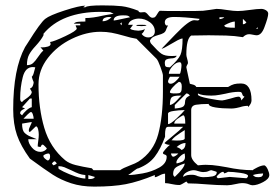

<svg xmlns="http://www.w3.org/2000/svg" viewBox="-20 -681 1037 713"><path d="M980 -31Q980 -17 957.5 -5Q935 7 918 7Q912 7 903 3Q894 -1 878 -1Q873 -1 868 0Q863 1 858 2Q836 7 824 7Q807 7 786 6Q765 5 754 4Q706 0 678 0L672 -7Q667 -4 658.5 1Q650 6 647 6Q638 6 631.5 5Q625 4 620 3Q602 -1 593 -1V-36Q584 -36 572.5 -29.5Q561 -23 555 -23V-31Q494 -6 447 3Q400 12 330 12Q282 12 244 -0.5Q206 -13 176.5 -32Q147 -51 91 -92Q57 -139 43 -179.5Q29 -220 29 -275Q29 -425 73 -506L84 -523Q130 -597 148 -611Q164 -624 219.5 -642Q275 -660 297 -660L289 -654H297Q304 -661 360 -661Q406 -661 432 -658Q458 -655 494 -641Q495 -635 503 -635L516 -636Q522 -636 530.5 -625.5Q539 -615 546 -615Q553 -615 556.5 -618.5Q560 -622 564.5 -630Q569 -638 573 -641Q585 -640 653 -640Q722 -640 734 -641L757 -644L784 -648Q798 -648 822 -644Q848 -640 863 -640Q879 -640 907 -644Q935 -648 950 -648Q959 -648 967.5 -643Q976 -638 976 -630Q976 -617 962 -580Q951 -550 933 -550Q929 -550 919.5 -552Q910 -554 905 -554Q893 -554 882 -543Q851 -548 819.5 -549Q788 -550 755 -550L690 -549Q672 -537 672 -478Q672 -473 675 -463Q678 -453 678 -447Q678 -445 675 -440Q672 -435 672 -431L685 -370Q690 -369 698 -366.5Q706 -364 709 -358H827Q840 -366 849.5 -368.5Q859 -371 875 -371Q914 -371 914 -308Q914 -296 901 -283V-288Q886 -288 871 -283Q868 -282 858 -280Q848 -278 839 -278Q805 -278 780 -282Q755 -286 755 -295Q726 -295 708 -292Q690 -289 690 -272V-105Q690 -87 715 -67Q735 -69 743 -69Q768 -69 792 -65Q816 -61 822 -60Q873 -49 919 -49Q919 -51 935 -59Q951 -67 962 -67Q969 -64 974.5 -51.5Q980 -39 980 -31ZM112 -510Q96 -493 88 -478Q80 -463 80 -439Q94 -439 102.5 -446.5Q111 -454 121 -469Q133 -487 141 -493L130 -506Q130 -506 131.5 -505.5Q133 -505 136 -505Q147 -505 157.5 -508Q168 -511 168 -518Q168 -519 166 -525Q181 -527 223 -547Q265 -567 265 -575Q265 -577 263 -580.5Q261 -584 261 -587H278V-593H254Q259 -599 270 -600Q281 -601 297 -601V-614Q324 -614 362 -623Q369 -624 378.5 -626Q388 -628 402 -630L389 -636L354 -637Q209 -637 141 -555L142 -552L141 -549Q133 -533 112 -510ZM402 -605H404Q408 -605 432.5 -610.5Q457 -616 463 -617Q458 -622 453 -623Q448 -624 437 -624Q402 -624 402 -605ZM385 -618Q376 -618 368.5 -614.5Q361 -611 361 -602Q379 -602 394 -617ZM568 -551Q557 -548 549.5 -544Q542 -540 537 -531V-530Q537 -527 538.5 -523.5Q540 -520 542 -518Q567 -490 579.5 -481.5Q592 -473 616 -473Q628 -473 636 -474Q633 -464 614 -464Q603 -463 597.5 -460Q592 -457 592 -447Q592 -437 595.5 -434Q599 -431 611 -431Q642 -459 650 -477Q658 -495 658 -538Q652 -538 639.5 -531.5Q627 -525 614 -517Q586 -500 580 -500Q582 -502 632 -554Q682 -606 701 -606L713 -605Q720 -605 721 -611Q663 -618 627 -618Q592 -618 592 -598Q592 -594 594 -590Q596 -586 600 -586L604 -587L598 -574Q595 -563 587.5 -558.5Q580 -554 568 -551ZM795 -610Q799 -610 805 -612Q811 -614 813 -617H795ZM456 -589H474L463 -574Q469 -570 479.5 -568.5Q490 -567 494 -567Q497 -567 505.5 -568.5Q514 -570 518 -574Q515 -562 506 -555Q510 -549 516.5 -545.5Q523 -542 530 -542Q541 -542 548 -548Q555 -554 555 -564Q555 -585 536.5 -598.5Q518 -612 496 -612Q483 -612 471 -606.5Q459 -601 456 -589ZM882 -591Q890 -591 895 -598L882 -611ZM852 -601Q839 -601 813 -587Q813 -581 823.5 -579.5Q834 -578 852 -578ZM432 -598 426 -593 432 -587ZM486 -587Q486 -589 505 -589Q524 -589 524 -587Q520 -584 506 -584Q486 -584 486 -587ZM937 -580 931 -574H937ZM426 -49Q437 -57 461 -66Q485 -75 494 -81Q550 -117 567.5 -182.5Q585 -248 585 -341V-401Q585 -407 576 -432Q567 -457 561 -463L487 -537Q467 -540 441 -548Q413 -556 394 -559.5Q375 -563 353 -563Q301 -563 247 -537Q193 -511 158 -466Q123 -421 123 -368Q123 -279 144.5 -206Q166 -133 222 -86Q237 -74 261 -68Q285 -62 321 -56L327 -49ZM654 -438Q654 -450 647 -450Q634 -450 620.5 -435Q607 -420 607 -407H647Q650 -407 652 -420Q654 -433 654 -438ZM55 -314Q55 -304 62 -302Q65 -307 79 -316Q85 -320 91 -326Q97 -332 98 -339Q97 -343 94.5 -346.5Q92 -350 91 -352Q99 -355 102 -362.5Q105 -370 105 -376Q103 -380 101 -386Q99 -392 98 -396Q103 -400 106 -412.5Q109 -425 111 -431L102 -432Q74 -432 64.5 -394.5Q55 -357 55 -317ZM604 -380Q604 -370 614 -370Q622 -370 631.5 -378.5Q641 -387 647 -396H611Q609 -393 607 -388Q605 -383 604 -380ZM655 -360Q655 -377 644 -377Q632 -369 621.5 -357Q611 -345 611 -339Q611 -336 615.5 -335Q620 -334 625 -334Q640 -334 645 -335Q650 -336 652.5 -341Q655 -346 655 -360ZM715 -330Q715 -323 753.5 -315.5Q792 -308 805 -308Q810 -308 836 -315Q857 -322 867 -322Q870 -322 873 -318Q876 -314 876 -308L888 -322Q882 -324 880.5 -329Q879 -334 877 -337Q875 -340 867 -340Q845 -340 817 -333Q812 -332 796 -329Q780 -326 765 -326Q729 -326 715 -334ZM672 -334 629 -291V-278Q654 -280 660.5 -285.5Q667 -291 667 -301Q667 -309 670.5 -315Q674 -321 685 -326Q680 -334 672 -334ZM647 -326Q625 -326 618 -320Q611 -314 611 -291Q623 -293 637 -308.5Q651 -324 654 -326ZM62 -253Q67 -261 78 -271Q89 -281 98 -283V-315H91L62 -283L73 -278Q55 -271 55 -262V-259Q61 -253 62 -253ZM604 -259V-220Q613 -220 635 -240.5Q657 -261 666 -272H660Q646 -272 625 -269Q604 -266 604 -259ZM95 -265Q92 -265 83 -256.5Q74 -248 67 -240H105Q105 -247 102 -256Q99 -265 95 -265ZM627 -222H668Q668 -253 660 -253Q650 -248 638.5 -239.5Q627 -231 627 -222ZM130 -117Q137 -117 144 -120.5Q151 -124 154 -130Q152 -132 146.5 -138Q141 -144 138 -144Q135 -144 133.5 -140.5Q132 -137 130 -135L120 -137Q120 -144 122 -157.5Q124 -171 124 -181Q124 -191 121.5 -201Q119 -211 114 -212Q113 -212 103.5 -202.5Q94 -193 91 -191Q87 -191 87 -197Q87 -203 92.5 -214Q98 -225 98 -228L62 -222Q62 -197 71 -188Q80 -179 95 -173Q110 -167 117 -164H85Q85 -149 98.5 -133Q112 -117 130 -117ZM611 -143Q604 -143 597.5 -145.5Q591 -148 591 -150Q591 -151 613 -169Q653 -202 660 -210H604Q597 -210 595 -201.5Q593 -193 593 -184.5Q593 -176 593 -173Q576 -127 554.5 -99Q533 -71 494 -56Q489 -56 476.5 -46Q464 -36 456 -31Q476 -31 509.5 -37Q543 -43 571 -58.5Q599 -74 599 -99Q599 -105 592 -107Q585 -109 585 -113Q585 -116 594.5 -127Q604 -138 611 -143ZM636 -159Q666 -159 666 -167V-198L649 -187Q640 -181 632 -175Q624 -169 617 -160ZM669 -150Q653 -150 636 -135Q648 -131 654 -124Q669 -129 669 -150ZM166 -99Q166 -111 160 -111Q155 -111 148 -108Q141 -105 141 -102Q141 -97 147.5 -91.5Q154 -86 157 -85Q161 -85 163.5 -89Q166 -93 166 -99ZM623 -99Q627 -99 633 -103Q639 -107 642 -111H615Q615 -108 617.5 -103.5Q620 -99 623 -99ZM666 -111Q657 -109 646 -97.5Q635 -86 635 -78L636 -74Q639 -75 648.5 -77.5Q658 -80 662.5 -85Q667 -90 667 -99ZM191 -74Q190 -75 187.5 -78.5Q185 -82 181 -82Q180 -81 176.5 -78Q173 -75 173 -74Q174 -72 175.5 -70Q177 -68 179 -67Q182 -68 185.5 -70Q189 -72 191 -74ZM666 -74Q644 -67 633.5 -59.5Q623 -52 623 -35Q623 -30 625.5 -27.5Q628 -25 629 -24Q666 -59 666 -74ZM297 -31Q284 -32 273 -36Q262 -40 246 -48Q229 -56 219 -60Q209 -64 197 -64V-56Q197 -53 216.5 -43.5Q236 -34 259.5 -26Q283 -18 297 -18ZM785 -42Q785 -43 777 -45.5Q769 -48 765 -49Q761 -49 754 -45.5Q747 -42 734 -42Q727 -42 716.5 -45.5Q706 -49 700 -49Q687 -49 673.5 -41.5Q660 -34 660 -24Q668 -29 675 -30.5Q682 -32 693 -32Q704 -32 714 -27Q726 -23 734 -23Q754 -23 769.5 -26Q785 -29 785 -42ZM901 -28Q901 -35 873 -39Q845 -43 827 -43Q825 -42 821 -40Q817 -38 813 -37Q813 -38 811.5 -40Q810 -42 809 -43Q803 -43 794.5 -36Q786 -29 784 -24L789 -19L833 -24L895 -19Q896 -20 898.5 -22Q901 -24 901 -28ZM957 -37Q953 -37 940.5 -35.5Q928 -34 919 -31Q925 -25 929 -24Q933 -23 941 -23Q957 -23 957 -37ZM311 -16Q330 -16 332 -24L308 -31V-16ZM833 -24Z"/></svg>

Font: Cabin Sketch
Style: Regular
Weight: 400
Version: Version 1.100